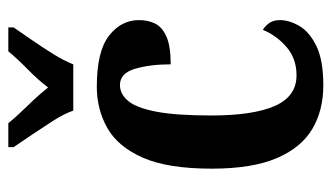

<svg xmlns="http://www.w3.org/2000/svg" viewBox="-192 -614 816 473"><g transform="rotate(-90 216.5 -378.0)"><path d="M242 10Q181 10 135 -17Q89 -44 63 -104.5Q37 -165 37 -265Q37 -373 64 -434.5Q91 -496 137 -522Q183 -548 239 -548Q326 -548 364.5 -518Q403 -488 403 -444Q403 -422 394.5 -404.5Q386 -387 362.5 -376.5Q339 -366 294 -366Q294 -417 283 -454Q272 -491 243 -491Q221 -491 204 -471Q187 -451 177.5 -402Q168 -353 168 -266Q168 -163 191.5 -109.5Q215 -56 267 -56Q308 -56 336.5 -80.5Q365 -105 379 -139Q390 -132 396.5 -122Q403 -112 403 -97Q403 -74 388.5 -49Q374 -24 339 -7Q304 10 242 10ZM180 -606Q172 -629 155 -655.5Q138 -682 120.5 -708Q103 -734 90 -753V-766H149Q166 -745 192 -718.5Q218 -692 237 -668Q255 -692 282 -718.5Q309 -745 326 -766H385V-753Q372 -734 354 -708Q336 -682 319.5 -655.5Q303 -629 294 -606Z"/></g></svg>

Font: Noto Serif Thai ExtraCondensed
Style: Bold
Weight: 700
Width: 2
Designer: Monotype Design Team
Foundry: Monotype Imaging Inc.
Version: Version 2.002; ttfautohint (v1.8.4.7-5d5b)